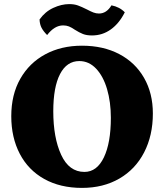

<svg xmlns="http://www.w3.org/2000/svg" viewBox="-20 -908 801 937"><path d="M35 -341Q35 -446 79 -523.5Q123 -601 201 -643Q279 -685 380 -685Q484 -685 562 -644Q640 -603 683 -528Q726 -453 726 -354Q726 -247 683.5 -164.5Q641 -82 562.5 -36.5Q484 9 380 9Q274 9 196 -34.5Q118 -78 76.5 -157.5Q35 -237 35 -341ZM521 -333Q521 -410 502.5 -473Q484 -536 449 -573Q414 -610 367 -610Q306 -610 273 -546.5Q240 -483 240 -365Q240 -236 278.5 -152.5Q317 -69 392 -69Q453 -69 487 -140Q521 -211 521 -333ZM345 -763Q329 -774 316.5 -779Q304 -784 288 -784Q246 -784 210 -737Q192 -755 183 -772Q174 -789 173 -813Q200 -851 240 -869.5Q280 -888 318 -888Q342 -888 360 -881.5Q378 -875 404 -862Q423 -852 436 -847Q449 -842 463 -842Q500 -842 524 -882Q564 -874 589 -848Q562 -794 521 -764.5Q480 -735 429 -735Q403 -735 385 -742Q367 -749 345 -763Z"/></svg>

Font: Vollkorn SC Black
Style: Regular
Weight: 900
Designer: Friedrich Althausen
Foundry: Friedrich Althausen
Version: Version 4.015